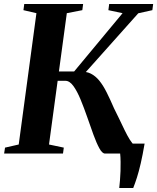

<svg xmlns="http://www.w3.org/2000/svg" viewBox="-28 -763 780 954"><path d="M564.5 171Q566.5 154.5 568.2 132.5Q570 110.5 570.8 87Q571.5 63.5 571.2 41Q571 18.5 569 0L533.5 -49.5H690.5Q681 6.5 671.5 47.8Q662 89 652.5 118.8Q643 148.5 634 171ZM494 0Q480 0 465.8 -26Q451.5 -52 436.5 -93.2Q421.5 -134.5 405.5 -180.8Q389.5 -227 372.5 -268.2Q355.5 -309.5 336.8 -335.5Q318 -361.5 297 -361.5H207.5L213 -408H340.5L581 -697.5L510.5 -712.5L514.5 -743H733L729 -712.5L659 -697L360 -362L368 -406.5Q400 -409 423.2 -397.2Q446.5 -385.5 465.8 -361.8Q485 -338 502.2 -303.5Q519.5 -269 538.5 -225Q551.5 -199.5 565 -171Q578.5 -142.5 591.5 -115.8Q604.5 -89 617 -69Q629.5 -49 641 -40.5L681 -30L678 0ZM-7.5 0 -3 -29.5 65 -45 153 -697.5 88.5 -712.5 92.5 -743H385L381 -712.5L304 -697.5L215.5 -45L289 -29.5L285 0Z"/></svg>

Font: Merriweather 96pt
Style: Bold Italic
Weight: 700
Italic angle: -7.8°
Version: Version 2.101